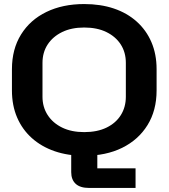

<svg xmlns="http://www.w3.org/2000/svg" viewBox="-20 -759 833 949"><path d="M421 170Q376 170 354 149.5Q332 129 332 92V-23H461V73H650V170ZM396 11Q316 11 250.5 -11.5Q185 -34 137.5 -76.5Q90 -119 64.5 -178.5Q39 -238 39 -312V-417Q39 -516 84 -588.5Q129 -661 209.5 -700Q290 -739 396 -739Q477 -739 542.5 -717Q608 -695 655.5 -652.5Q703 -610 728.5 -550.5Q754 -491 754 -417V-312Q754 -213 709 -140.5Q664 -68 584 -28.5Q504 11 396 11ZM396 -106Q461 -106 507 -128.5Q553 -151 577.5 -190.5Q602 -230 602 -281V-448Q602 -500 577 -539Q552 -578 506 -600.5Q460 -623 396 -623Q333 -623 287 -600.5Q241 -578 215.5 -539Q190 -500 190 -448V-281Q190 -230 215.5 -190.5Q241 -151 287 -128.5Q333 -106 396 -106Z"/></svg>

Font: Hubot Sans Condensed ExtraLight SemiBold
Style: Regular
Weight: 600
Version: Version 2.000